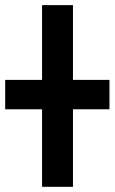

<svg xmlns="http://www.w3.org/2000/svg" viewBox="-20 -720 442 740"><path d="M142.1 0V-298.8H0V-412.1H142.1V-700.2H261.2V-412.1H401.9V-298.8H261.2V0Z"/></svg>

Font: Cakra Normal
Style: Regular
Weight: 400
Designer: Lucia Kollert, Vojtech Kollert
Foundry: OoM Type
Version: Version 1.000;Glyphs 3.1.1 (3148)